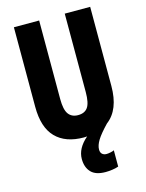

<svg xmlns="http://www.w3.org/2000/svg" viewBox="-138 -797 850 1116"><g transform="rotate(-15 287.0 -238.5)"><path d="M352 101Q352 119 362 128Q372 137 388 137Q398 137 412.5 134Q427 131 434 127V225Q418 231 396 234Q374 237 356 237Q296 237 268.5 207.5Q241 178 241 128Q241 64 305 9Q296 10 286 10Q176 10 117 -50.5Q58 -111 58 -235V-714H210V-241Q210 -177 229.5 -150.5Q249 -124 287 -124Q327 -124 345.5 -150.5Q364 -177 364 -242V-714H517V-238Q517 -95 436 -34Q389 15 370.5 45.5Q352 76 352 101Z"/></g></svg>

Font: Noto Sans Lao ExtraCondensed ExtraBold
Style: Regular
Weight: 800
Width: 2
Designer: Monotype Design Team
Foundry: Monotype Imaging Inc.
Version: Version 2.003; ttfautohint (v1.8.4.7-5d5b)